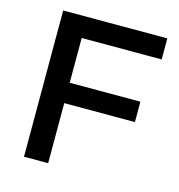

<svg xmlns="http://www.w3.org/2000/svg" viewBox="-100 -748 780 837"><g transform="rotate(15 290.0 -330.0)"><path d="M83 0V-660H553V-565H192V-363H511V-271H192V0Z"/></g></svg>

Font: Bricolage Grotesque 12pt Medium
Style: Regular
Weight: 500
Designer: Mathieu Triay
Foundry: Atelier Triay
Version: Version 1.001; ttfautohint (v1.8.4.7-5d5b);gftools[0.9.33.de